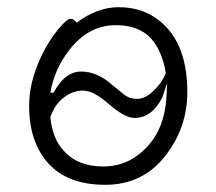

<svg xmlns="http://www.w3.org/2000/svg" viewBox="-20 -501 602 534"><path d="M193 -438Q251 -481 309.5 -481Q368 -481 410 -453Q501 -393 501 -245Q501 -145 438.5 -66Q376 13 272.5 13Q169 13 115 -46Q61 -105 61 -207Q61 -286 109 -372Q130 -407 149 -428Q168 -449 176.5 -449Q185 -449 193 -438ZM441 -298Q434 -345 411 -380Q377 -431 301.5 -431Q226 -431 172 -361Q131 -308 120 -243H126Q130 -243 130 -245Q161 -302 205.5 -302Q250 -302 292 -265Q310 -250 325 -238Q340 -226 361.5 -226Q383 -226 406 -247.5Q429 -269 439 -293ZM120 -175Q126 -115 157 -82Q196 -38 267 -38Q318 -38 357 -65Q437 -120 443 -233L445 -270L433 -235Q433 -233 431 -229Q402 -173 354 -173Q327 -173 283.5 -211Q240 -249 211.5 -249Q183 -249 159 -231Q132 -211 120 -175Z"/></svg>

Font: LXGW WenKai Lite Light
Style: Regular
Weight: 300
Designer: LXGW / Fontworks Inc.
Foundry: LXGW / Fontworks Inc.
Version: Version 1.511; March 25, 2025